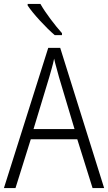

<svg xmlns="http://www.w3.org/2000/svg" viewBox="-20 -959 551 979"><path d="M360 -301H151L231 -565Q237 -587 244 -611Q251 -635 256 -660Q261 -637 268.5 -611Q276 -585 281 -565ZM452 0H511L287 -715H226L0 0H59L137 -249H374ZM186 -939H121V-931Q143 -898 184.5 -853Q226 -808 259 -780H296V-790Q269 -820 237.5 -862Q206 -904 186 -939Z"/></svg>

Font: Noto Sans UI SemiCondensed Light
Style: Regular
Weight: 300
Width: 4
Designer: Monotype Design Team
Foundry: Monotype Imaging Inc.
Version: Version 1.901